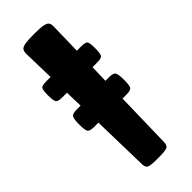

<svg xmlns="http://www.w3.org/2000/svg" viewBox="-236 -751 784 784"><g transform="rotate(-45 156.0 -358.5)"><path d="M155.8 0Q114.7 0 103.8 -4.9Q92.8 -9.8 92.3 -27.8L86.4 -274.9H60.5Q35.2 -274.9 30.3 -285.4Q25.4 -295.9 25.4 -322.8Q25.4 -353 30.3 -364.3Q35.2 -375.5 60.5 -375.5H84L82 -452.1H54.7Q29.3 -452.1 24.4 -461.7Q19.5 -471.2 19.5 -501Q19.5 -528.3 24.4 -536.6Q29.3 -544.9 54.7 -544.9H80.1L76.7 -681.2Q76.7 -695.3 81.5 -702.9Q86.4 -710.4 103.5 -713.6Q120.6 -716.8 155.8 -716.8Q191.4 -716.8 208.3 -713.6Q225.1 -710.4 230.2 -702.9Q235.4 -695.3 234.9 -681.2L231.9 -544.9H256.8Q282.7 -544.9 287.4 -536.6Q292 -528.3 292 -501Q292 -471.2 287.4 -461.7Q282.7 -452.1 256.8 -452.1H229.5L227.5 -375.5H249Q274.9 -375.5 279.5 -364Q284.2 -352.5 284.2 -322.3Q284.2 -295.4 279.5 -285.2Q274.9 -274.9 249 -274.9H225.6L219.7 -27.8Q219.2 -9.8 208 -4.9Q196.8 0 155.8 0Z"/></g></svg>

Font: Denk One
Style: Regular
Weight: 400
Designer: Irina Smirnova, Eben Sorkin
Foundry: Sorkin Type Co.f
Version: Version 1.004; ttfautohint (v1.8.4.7-5d5b);gftools[0.9.23]